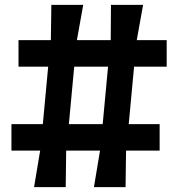

<svg xmlns="http://www.w3.org/2000/svg" viewBox="-20 -763 732 789"><path d="M531 -489 509 -253H636V-144H498L496 6H366L391 -144H252L250 6H120L145 -144H27V-253H156L178 -489H56V-598H189L191 -743H322L296 -598H435L436 -743H568L542 -598H665V-489ZM424 -489H285L263 -253H402Z"/></svg>

Font: Farro Medium
Style: Regular
Weight: 500
Designer: Aceler Chua
Foundry: Grayscale Limited
Version: Version 1.101